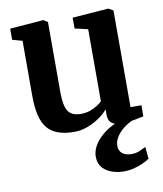

<svg xmlns="http://www.w3.org/2000/svg" viewBox="-89 -640 818 961"><g transform="rotate(-10 320.0 -159.0)"><path d="M489.5 9.5Q456.5 9.5 441.2 -4.2Q426 -18 426 -46V-73Q410 -53 382.5 -33.8Q355 -14.5 321.8 -1.8Q288.5 11 253.5 11Q157.5 11 117 -38.2Q76.5 -87.5 76.5 -201V-483L26 -497V-553.5L196 -567H197L218 -553.5V-201Q218 -153.5 225.5 -125.2Q233 -97 251.2 -84.5Q269.5 -72 301.5 -72Q327.5 -72 348.2 -79.5Q369 -87 384.8 -97.2Q400.5 -107.5 410 -116.5V-483L343.5 -498.5V-553.5L524.5 -567H527.5L551 -553.5V-62H606.5L606 -5.5Q588 -1.5 558 4Q528 9.5 489.5 9.5ZM462 249Q433.5 249 404.2 239.5Q375 230 355.8 208.5Q336.5 187 336.5 152Q336.5 130.5 346.2 108.5Q356 86.5 374.5 66.2Q393 46 418.8 28.5Q444.5 11 476.5 -1L510.5 -5L562 -1Q528 12.5 503.2 32Q478.5 51.5 465.2 73.8Q452 96 452 117Q452 142 468.8 156Q485.5 170 515.5 170Q538.5 170 555 163Q571.5 156 589 147L595 207.5Q580 218 559 227.5Q538 237 513.2 243Q488.5 249 462 249Z"/></g></svg>

Font: Merriweather 20pt
Style: Bold
Weight: 700
Version: Version 2.100